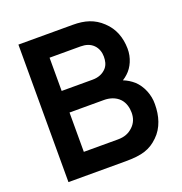

<svg xmlns="http://www.w3.org/2000/svg" viewBox="-134 -867 934 984"><g transform="rotate(-20 333.0 -375.0)"><path d="M569.8 -360.4C553.1 -375 534.4 -386.5 513.5 -394.8C522.9 -401 532.3 -407.3 540.6 -415.6C570.8 -442.7 592.7 -489.6 591.7 -540.6C590.6 -600 571.9 -653.1 528.1 -693.8C484.4 -735.4 434.4 -750 369.8 -750H72.9V0H384.4C475 0 519.8 -14.6 564.6 -58.3C608.3 -100 626 -160.4 626 -224C627.1 -275 605.2 -328.1 569.8 -360.4ZM368.8 -632.3C396.9 -632.3 420.8 -625 438.5 -607.3C456.3 -589.6 463.5 -565.6 463.5 -542.7C463.5 -520.8 459.4 -499 444.8 -482.3C427.1 -462.5 402.1 -451 368.8 -451H200V-632.3ZM468.8 -150C445.8 -128.1 420.8 -118.8 385.4 -118.8H200V-333.3H388.5C414.6 -333.3 449 -326 472.9 -300C491.7 -279.2 499 -251 499 -224C499 -194.8 489.6 -169.8 468.8 -150Z"/></g></svg>

Font: Manrope3 Bold
Style: Regular
Weight: 700
Designer: Mikhail Sharanda
Foundry: Mikhail Sharanda
Version: Version 3.000;PS 003.000;hotconv 1.0.88;makeotf.lib2.5.64775